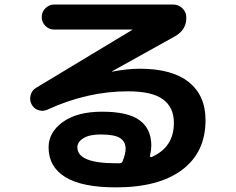

<svg xmlns="http://www.w3.org/2000/svg" viewBox="-20 -770 1040 847"><path d="M520.5 -57.6Q534.2 -91.8 534.2 -113.3Q534.2 -144.5 510.3 -160.6Q486.3 -176.8 423.8 -176.8Q374 -176.8 347.7 -160.2Q321.3 -143.6 321.3 -120.1Q321.3 -49.8 491.2 -49.8H508.8Q516.6 -49.8 520.5 -57.6ZM188.5 -286.1Q168.9 -277.3 148.9 -284.2Q128.9 -291 119.1 -310.1Q109.4 -329.1 115.2 -350.6Q121.1 -372.1 139.6 -382.8L562.5 -637.7L563.5 -638.7L562.5 -639.6H218.8Q196.3 -639.6 180.2 -655.8Q164.1 -671.9 164.1 -694.8Q164.1 -717.8 180.7 -733.9Q197.3 -750 218.8 -750H744.1Q767.6 -750 784.7 -733.4Q801.8 -716.8 801.8 -694.3Q803.7 -639.6 752.9 -610.4L473.6 -455.1V-454.1H475.6Q542 -466.8 596.7 -466.8Q739.3 -466.8 813 -407.7Q886.7 -348.6 886.7 -240.2Q886.7 -98.6 783.7 -21Q680.7 56.6 491.2 56.6Q341.8 56.6 268.1 11.2Q194.3 -34.2 194.3 -120.1Q194.3 -186.5 257.3 -231.9Q320.3 -277.3 430.7 -277.3Q544.9 -277.3 596.2 -239.3Q647.5 -201.2 647.5 -127Q647.5 -109.4 641.6 -82Q640.6 -79.1 643.6 -77.6Q646.5 -76.2 648.4 -77.1Q747.1 -120.1 747.1 -227.5Q747.1 -296.9 698.7 -332Q650.4 -367.2 543.9 -367.2Q365.2 -367.2 188.5 -286.1Z"/></svg>

Font: Rounded Mgen+ 1mn bold
Style: Bold
Weight: 700
Designer: [Source Han Sans]
Ryoko NISHIZUKA  (kana & ideographs); Paul D. Hunt (Latin, Greek & Cyrillic); Wenlong ZHANG  (bopomofo
Version: Version 1.059.20150602